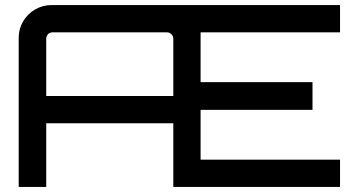

<svg xmlns="http://www.w3.org/2000/svg" viewBox="-20 -740 1415 760"><path d="M54 0V-590Q54 -626 71.5 -655.5Q89 -685 119 -702.5Q149 -720 184 -720H1326V-612H774V-415H1217V-305H774V-108H1326V0H666V-252H163V0ZM163 -360H666V-587Q666 -597 658.5 -604.5Q651 -612 641 -612H188Q177 -612 170 -604.5Q163 -597 163 -587Z"/></svg>

Font: Orbitron Medium
Style: Regular
Weight: 500
Designer: Matt McInerney
Foundry: The League of Moveable Type
Version: Version 2.001